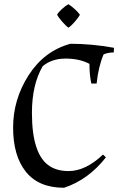

<svg xmlns="http://www.w3.org/2000/svg" viewBox="-20 -873 559 908"><path d="M304 -64Q385 -64 467 -142L481 -129Q398 -23 283 15Q163 15 102.5 -60.5Q42 -136 42 -269.5Q42 -403 115.5 -517.5Q189 -632 313 -666Q414 -666 519 -647L518 -625Q492 -625 470 -616Q445 -557 437 -478H412Q403 -518 403 -571Q356 -596 290.5 -596Q225 -596 182 -560Q131 -473 131 -339Q131 -139 217 -86Q253 -64 304 -64ZM358 -803Q351 -790 333.5 -770Q316 -750 304 -742Q292 -750 274.5 -770Q257 -790 250 -803Q256 -815 273 -830.5Q290 -846 304 -853Q317 -845 334 -829.5Q351 -814 358 -803Z"/></svg>

Font: Almendra
Style: Regular
Weight: 400
Designer: Ana Sanfelippo
Foundry: Ana Sanfelippo
Version: Version 1.004